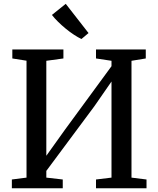

<svg xmlns="http://www.w3.org/2000/svg" viewBox="-20 -1008 848 1028"><path d="M43.5 0V-47L122 -57V-683L46 -695V-743H319.5V-695L228 -682.5V-174L328.5 -314.5L577 -653.5V-682.5L494 -695V-743H760.5V-695L684 -682.5V-57L764.5 -47V0H494V-47L577 -57V-571.5L485.5 -439.5L228 -93V-57L316 -47V0ZM415.5 -799.5Q398 -807.5 376 -822Q354 -836.5 332 -854.5Q310 -872.5 290.8 -891.5Q271.5 -910.5 258 -928L332 -987.5L454 -831L416.5 -799.5Z"/></svg>

Font: Merriweather 28pt
Style: Regular
Weight: 400
Version: Version 2.100